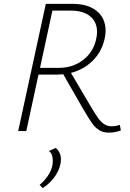

<svg xmlns="http://www.w3.org/2000/svg" viewBox="-20 -678 672 993"><path d="M605 -3Q573 8 543 8Q514 8 493 -5Q472 -18 455.5 -41.5Q439 -65 411 -113L400 -132L307 -294Q285 -292 273 -292H179L116 0H74L217 -658H356Q436 -658 481 -620.5Q526 -583 526 -520Q526 -494 519 -469Q503 -406 457.5 -362Q412 -318 347 -301L439 -145Q469 -94 484.5 -71.5Q500 -49 517 -37Q534 -25 557 -25Q578 -25 600 -32ZM284 -327Q355 -327 407.5 -366Q460 -405 476 -470Q482 -493 482 -513Q482 -564 446.5 -593.5Q411 -623 347 -623H251L187 -327ZM185 278Q210 257 228 230.5Q246 204 251 177Q253 168 253 152Q253 117 233 103L268 87Q295 108 295 147Q295 186 269 227Q243 268 201 295Z"/></svg>

Font: Ysabeau Light
Style: Italic
Weight: 300
Italic angle: -12°
Designer: Christian Thalmann (Catharsis Fonts)
Version: Version 0.003